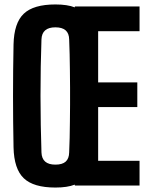

<svg xmlns="http://www.w3.org/2000/svg" viewBox="-20 -829 666 858"><path d="M227.6 9.1Q129.7 9.1 86.2 -32.5Q42.6 -74.1 40.5 -170.5Q39.4 -226.3 38.8 -284Q38.2 -341.7 38.2 -400.3Q38.2 -458.9 38.8 -516.6Q39.4 -574.3 40.5 -630.2Q42.6 -726.3 86.2 -767.7Q129.7 -809.1 227.6 -809.1Q281.2 -809.1 314 -796.1L314.7 -800H603.6V-689.7H418.6V-460.9H593.6V-350.6H418.6V-110.3H603.6V0H314.7L314 -3.9Q281.2 9.1 227.6 9.1ZM227.6 -93.3Q258.6 -93.3 273.6 -106.8Q288.6 -120.4 289.1 -147.9Q290.5 -178.2 291.3 -212.7Q292 -247.3 292.4 -284.7Q292.9 -322.1 293.1 -360.7Q293.4 -399.3 293.1 -438.1Q292.9 -476.9 292.4 -514.5Q291.9 -552 291.2 -587Q290.5 -621.9 289.1 -652.7Q288.6 -680 273.3 -693.4Q257.9 -706.9 227.6 -706.9Q197.4 -706.9 181.9 -693.4Q166.3 -680 165.3 -652.7Q163.3 -595.7 162.1 -531.6Q160.9 -467.6 161 -401Q161.1 -334.4 162.2 -270.1Q163.4 -205.7 165.3 -147.9Q166.3 -120.4 181.9 -106.8Q197.4 -93.3 227.6 -93.3Z"/></svg>

Font: Big Shoulders Display SC Thin
Style: Regular
Weight: 100
Designer: Patric King
Foundry: XO Type Co
Version: Version 2.002